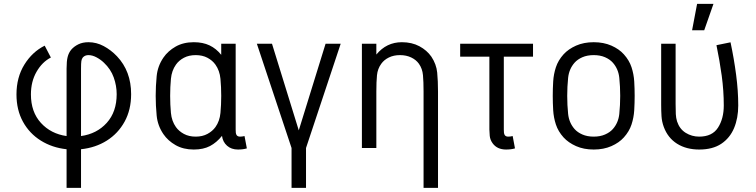

<svg xmlns="http://www.w3.org/2000/svg" viewBox="-20 -750 3830 973"><path d="M390.6 202.1H317.4V6.3Q244.6 -1.5 187 -37.4Q129.4 -73.2 96.4 -133.1Q63.5 -192.9 63.5 -271.5Q63.5 -357.9 103.5 -422.6Q143.6 -487.3 206.5 -518.6L237.8 -458.5Q193.8 -436 165.3 -386.5Q136.7 -336.9 136.7 -271.5Q136.7 -182.6 187.3 -127.2Q237.8 -71.8 317.4 -60.5V-402.3Q317.4 -440.4 322.8 -461.4Q328.1 -482.4 340.8 -498Q355 -514.6 377 -525.4Q398.9 -536.1 428.2 -536.1Q468.8 -536.1 505.6 -516.4Q542.5 -496.6 572.8 -464.8Q644.5 -389.2 644.5 -272.9Q644.5 -193.8 611.6 -133.8Q578.6 -73.7 521.5 -37.6Q464.4 -1.5 390.6 6.3ZM390.6 -60.5Q470.7 -71.8 521 -127.4Q571.3 -183.1 571.3 -272.9Q571.3 -315.4 556.4 -357.4Q541.5 -399.4 506.8 -432.1Q490.7 -447.8 469.5 -459.2Q448.2 -470.7 428.2 -470.7Q410.6 -470.7 399.9 -459Q394 -451.7 392.3 -440.7Q390.6 -429.7 390.6 -402.3Z M961.9 -536.1Q1008.3 -536.1 1042 -520Q1075.7 -503.9 1101.1 -472.2V-528.3H1174.3V-93.3Q1174.3 -85.4 1175 -77.6Q1175.8 -69.8 1179.7 -64.5Q1185.1 -57.6 1196.8 -57.6Q1207.5 -57.6 1219.2 -60.5L1231 2Q1211.4 7.8 1186 7.8Q1152.3 7.8 1130.6 -11.5Q1108.9 -30.8 1105 -61.5Q1078.1 -27.8 1044.4 -10Q1010.7 7.8 961.9 7.8Q909.2 7.8 870.1 -14.4Q831.1 -36.6 808.1 -70.3Q778.8 -113.3 773.9 -164.3Q769 -215.3 769 -264.2Q769 -313 773.9 -364Q778.8 -415 808.1 -458Q831.1 -491.7 870.1 -513.9Q909.2 -536.1 961.9 -536.1ZM971.7 -470.7Q937.5 -470.7 912.1 -457.3Q886.7 -443.8 871.6 -422.4Q850.1 -392.1 846.2 -350.6Q842.3 -309.1 842.3 -264.2Q842.3 -219.2 846.2 -177.7Q850.1 -136.2 871.6 -106Q886.7 -85 912.1 -71.3Q937.5 -57.6 971.7 -57.6Q1005.9 -57.6 1031.2 -71.3Q1056.6 -85 1071.8 -106Q1093.3 -136.2 1097.2 -177.7Q1101.1 -219.2 1101.1 -264.2Q1101.1 -309.1 1097.2 -350.6Q1093.3 -392.1 1071.8 -422.4Q1056.6 -443.8 1031.2 -457.3Q1005.9 -470.7 971.7 -470.7Z M1530.8 0V202.1H1457.5V0L1281.7 -528.3H1358.4L1494.1 -89.4L1629.9 -528.3H1706.5Z M2016.6 -536.1Q2067.4 -536.1 2105.5 -515.6Q2143.6 -495.1 2166 -462.9Q2191.4 -424.8 2195.6 -382.1Q2199.7 -339.4 2199.7 -286.1V202.1H2126.5V-286.1Q2126.5 -335.9 2123.5 -368.9Q2120.6 -401.9 2103 -426.8Q2088.9 -446.8 2064 -458.7Q2039.1 -470.7 2006.8 -470.7Q1975.1 -470.7 1950.7 -458.7Q1926.3 -446.8 1912.1 -426.8Q1893.6 -401.4 1890.4 -368.7Q1887.2 -335.9 1887.2 -286.1V0H1814V-528.3H1887.2V-473.6Q1938.5 -536.1 2016.6 -536.1Z M2460 -93.3V-462.9H2312V-528.3H2681.2V-462.9H2533.2V-93.3Q2533.2 -85.4 2533.9 -77.6Q2534.7 -69.8 2538.6 -64.5Q2543.9 -57.6 2555.7 -57.6Q2566.4 -57.6 2578.1 -60.5L2589.8 2Q2570.3 7.8 2544.9 7.8Q2499 7.8 2476.1 -24.4Q2463.9 -41.5 2461.9 -61.3Q2460 -81.1 2460 -93.3Z M2988.8 -536.1Q3039.1 -536.1 3078.4 -518.8Q3117.7 -501.5 3141.6 -474.6Q3168.9 -444.3 3180.4 -409.2Q3191.9 -374 3194.1 -337.2Q3196.3 -300.3 3196.3 -264.2Q3196.3 -228.5 3194.1 -191.4Q3191.9 -154.3 3180.4 -119.1Q3168.9 -84 3141.6 -53.7Q3117.7 -26.9 3078.4 -9.5Q3039.1 7.8 2988.8 7.8Q2938.5 7.8 2899.4 -9.5Q2860.4 -26.9 2835.9 -53.7Q2808.6 -84 2797.1 -119.1Q2785.6 -154.3 2783.4 -191.4Q2781.2 -228.5 2781.2 -264.2Q2781.2 -300.3 2783.4 -337.2Q2785.6 -374 2797.1 -409.2Q2808.6 -444.3 2835.9 -474.6Q2860.4 -501.5 2899.4 -518.8Q2938.5 -536.1 2988.8 -536.1ZM2988.8 -470.7Q2956.1 -470.7 2931.4 -460Q2906.7 -449.2 2891.6 -432.1Q2863.8 -400.4 2859.1 -355.7Q2854.5 -311 2854.5 -264.2Q2854.5 -217.3 2859.1 -172.6Q2863.8 -127.9 2891.6 -96.2Q2906.7 -79.1 2931.4 -68.4Q2956.1 -57.6 2988.8 -57.6Q3021.5 -57.6 3046.1 -68.4Q3070.8 -79.1 3085.9 -96.2Q3113.8 -127.9 3118.4 -172.6Q3123 -217.3 3123 -264.2Q3123 -311 3118.4 -355.7Q3113.8 -400.4 3085.9 -432.1Q3070.8 -449.2 3046.1 -460Q3021.5 -470.7 2988.8 -470.7Z M3523.4 7.8Q3458 7.8 3411.1 -21.7Q3364.3 -51.3 3343.8 -106.9Q3334 -133.8 3332.3 -161.1Q3330.6 -188.5 3330.6 -218.3V-528.3H3403.8V-223.1Q3403.8 -191.4 3404.8 -171.6Q3405.8 -151.9 3411.1 -134.8Q3423.8 -96.2 3454.8 -76.9Q3485.8 -57.6 3523.4 -57.6Q3589.4 -57.6 3618.7 -103.3Q3647.9 -148.9 3647.9 -215.3Q3647.9 -290 3637.5 -366.5Q3627 -442.9 3610.8 -521L3682.1 -535.6Q3699.7 -453.1 3710.4 -371.3Q3721.2 -289.6 3721.2 -215.8Q3721.2 -151.4 3700 -100.8Q3678.7 -50.3 3635 -21.2Q3591.3 7.8 3523.4 7.8ZM3595.7 -730.5 3548.8 -596.7H3487.3L3512.7 -730.5Z"/></svg>

Font: Gidole
Style: Regular
Weight: 400
Version: Version 2.100; ttfautohint (v1.8.4.7-5d5b)